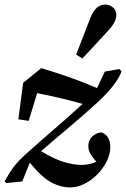

<svg xmlns="http://www.w3.org/2000/svg" viewBox="-34 -791 550 837"><path d="M46 -271 67 -430 146 -494Q209 -475 268 -454.5Q327 -434 389 -407L423 -479L486 -490L496 -480Q486 -452 458.5 -416.5Q431 -381 388 -342Q328 -287 266.5 -235.5Q205 -184 145 -132Q201 -98 244 -85Q287 -72 321 -72Q356 -72 386 -86Q366 -109 358.5 -123.5Q351 -138 351 -154Q351 -180 368 -196Q385 -212 408 -214Q428 -207 437.5 -190Q447 -173 447 -151Q447 -120 431.5 -88.5Q416 -57 390.5 -31Q365 -5 334 10.5Q303 26 272 26Q229 26 187.5 3Q146 -20 96 -82L63 0L-6 7L-14 0Q2 -30 21 -57Q40 -84 74 -115Q136 -171 199.5 -225.5Q263 -280 326 -338Q277 -352 230 -363Q183 -374 128 -385L91 -264ZM298 -553Q314 -593 329 -633Q344 -673 360 -713Q373 -745 389 -758Q405 -771 424 -771Q443 -771 458 -759Q473 -747 473 -726Q473 -695 438 -658Q410 -627 382 -597Q354 -567 325 -536Z"/></svg>

Font: Source Serif 4 Semibold
Style: Italic
Weight: 600
Italic angle: -12°
Designer: Frank Grießhammer
Foundry: Adobe
Version: Version 4.005;hotconv 1.1.0;makeotfexe 2.6.0